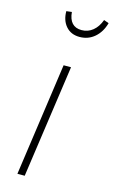

<svg xmlns="http://www.w3.org/2000/svg" viewBox="-118 -808 511 855"><g transform="rotate(15 137.0 -380.5)"><path d="M164.1 -660.2Q124.5 -660.2 101.3 -686.8Q78.1 -713.4 78.1 -755.9L103 -758.8Q108.9 -691.9 165 -691.9Q194.3 -691.9 216.6 -710Q238.8 -728 251 -761.2L273.9 -752.9Q262.2 -710.4 233.2 -685.3Q204.1 -660.2 164.1 -660.2ZM163.1 -520 88.9 0H55.2L128.9 -520Z"/></g></svg>

Font: Fira Sans Compressed UltraLight
Style: Italic
Weight: 200
Width: 3
Italic angle: -8°
Designer: Carrois Corporate & Edenspiekermann AG
Foundry: Carrois Corporate GbR & Edenspiekermann AG
Version: Version 4.203;PS 004.203;hotconv 1.0.88;makeotf.lib2.5.64775